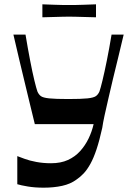

<svg xmlns="http://www.w3.org/2000/svg" viewBox="-20 -860 606 888"><path d="M60 -8V-138Q71 -134 93.5 -125.5Q116 -117 148 -111Q180 -105 216 -105Q261 -105 294 -120Q327 -135 350.5 -161Q374 -187 389.5 -219Q405 -251 413 -286H141Q126 -347 114.5 -395Q103 -443 92 -488.5Q81 -534 69 -584.5Q57 -635 42 -700H98Q109 -634 119.5 -579.5Q130 -525 139 -488Q148 -451 153 -437Q159 -423 169 -415.5Q179 -408 207.5 -405Q236 -402 296 -402Q356 -402 384.5 -405Q413 -408 423.5 -415.5Q434 -423 440 -437Q445 -451 454 -488Q463 -525 474 -579.5Q485 -634 496 -700H552Q540 -647 527 -595.5Q514 -544 502.5 -495Q491 -446 481 -403Q471 -360 463.5 -325.5Q456 -291 453 -269Q440 -210 426.5 -169.5Q413 -129 398 -102Q383 -75 367 -58Q351 -41 333 -29Q306 -9 267.5 -0.5Q229 8 182 8Q141 8 108.5 2.5Q76 -3 60 -8ZM176 -780V-840Q211 -839 231.5 -838Q252 -837 267.5 -837Q283 -837 299 -837Q317 -837 332 -837Q347 -837 368 -838Q389 -839 424 -840V-780Q389 -781 368 -781.5Q347 -782 331.5 -782.5Q316 -783 299 -783Q282 -783 267 -782.5Q252 -782 231.5 -781.5Q211 -781 176 -780Z"/></svg>

Font: Ojuju SemiBold
Style: Regular
Weight: 600
Designer: Chisaokwu Joboson, Mirko Velimirovic
Foundry: Udi Foundry
Version: Version 1.000